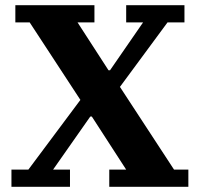

<svg xmlns="http://www.w3.org/2000/svg" viewBox="-20 -718 767 738"><path d="M24 -66H89L289 -334L94 -632H39V-698H343V-632H278L397 -448H403L530 -632H465V-698H689V-632H624L441 -384L649 -66H704V0H400V-66H465L333 -270H327L184 -66H249V0H24Z"/></svg>

Font: IBM Plex Serif
Style: Bold
Weight: 700
Designer: Mike Abbink, Paul van der Laan, Pieter van Rosmalen
Foundry: Bold Monday
Version: Version 2.008